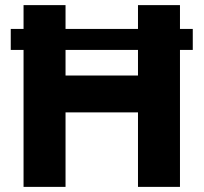

<svg xmlns="http://www.w3.org/2000/svg" viewBox="-20 -730 795 750"><path d="M22 -535V-617H72V-710H236V-617H519V-710H683V-617H733V-535H683V0H519V-291H236V0H72V-535ZM236 -435H519V-535H236Z"/></svg>

Font: Raleway ExtraBold
Style: Regular
Weight: 800
Designer: Matt McInerney, Pablo Impallari, Rodrigo Fuenzalida
Foundry: Matt McInerney, Pablo Impallari, Rodrigo Fuenzalida
Version: Version 4.026